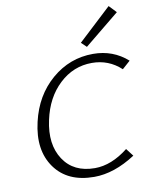

<svg xmlns="http://www.w3.org/2000/svg" viewBox="-98 -981 842 1060"><g transform="rotate(-10 323.5 -451.5)"><path d="M428 -708 399 -736 585 -909 624 -868ZM344 6Q195 6 123.5 -94Q52 -194 88 -348Q121 -491 222 -577.5Q323 -664 454 -664Q566 -664 647 -592L602 -552Q533 -616 439 -616Q335 -616 256.5 -542.5Q178 -469 152 -347Q123 -214 180 -127.5Q237 -41 356 -41Q449 -41 543 -115L576 -72Q456 6 344 6Z"/></g></svg>

Font: EauTest Semilight
Style: Italic
Weight: 300
Italic angle: -12°
Designer: Christian Thalmann (Catharsis Fonts)
Version: Version 0.001;PS 000.001;hotconv 1.0.88;makeotf.lib2.5.64775